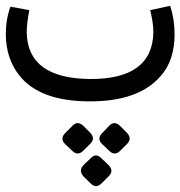

<svg xmlns="http://www.w3.org/2000/svg" viewBox="-48 -349 621 661"><path d="M262 -77Q477 -76 480 -238Q480 -270 469 -314L538 -329Q553 -282 553 -231Q553 -141 505 -87Q430 0 262 0Q88 0 18 -90Q-27 -147 -28 -230Q-28 -283 -12 -326L53 -314Q44 -269 44 -237Q47 -79 262 -77ZM301.9 282.1Q282.6 301.4 263.4 282.1L239.8 258.6Q220.6 238.3 240.9 217.9L265.5 194.4Q282.6 177.3 300.8 195.5L325.4 219Q345.8 239.3 325.4 258.6ZM366.1 169.8Q346.8 189 327.6 169.8L304 147.3Q283.7 128.1 305.1 107.7L328.7 83.1Q345.8 66 365 84.2L388.6 107.7Q407.8 128.1 389.6 146.3ZM238.8 169.8Q219.5 189 200.3 169.8L176.7 147.3Q156.4 128.1 177.8 107.7L202.4 83.1Q219.5 66 238.8 84.2L262.3 107.7Q281.6 128.1 262.3 146.3Z"/></svg>

Font: Vazir Code
Style: Code
Weight: 400
Foundry: DejaVu fonts team - Redesigned by Saber Rastikerdar
Version: Version 1.1.2